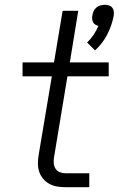

<svg xmlns="http://www.w3.org/2000/svg" viewBox="-20 -780 494 800"><path d="M376 -570 343 -603Q358 -617 370 -635Q382 -653 390 -672Q383 -674 377 -677.5Q371 -681 368 -687Q365 -693 364 -700.5Q363 -708 365 -716Q366 -725 370 -733.5Q374 -742 381.5 -748.5Q389 -755 398.5 -757.5Q408 -760 417 -760Q426 -760 434 -757.5Q442 -755 447.5 -748.5Q453 -742 454 -733.5Q455 -725 454 -716Q447 -676 427.5 -637.5Q408 -599 376 -570ZM253 0Q235 0 217.5 -3Q200 -6 185.5 -14Q171 -22 160 -35Q149 -48 143.5 -64Q138 -80 138 -98Q138 -116 141 -134L196 -462H74V-520H205L241 -735H306L271 -520H433V-462H261L205 -124Q203 -112 204 -99.5Q205 -87 211.5 -77Q218 -67 229.5 -62.5Q241 -58 253 -58H352V0Z"/></svg>

Font: Iosevka Etoile Light Oblique
Style: Regular
Weight: 300
Italic angle: -9°
Designer: Belleve Invis
Foundry: Belleve Invis
Version: Version 15.5.2; ttfautohint (v1.8.4)